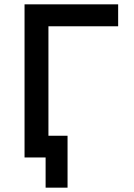

<svg xmlns="http://www.w3.org/2000/svg" viewBox="-20 -725 617 884"><path d="M524 -604H203V-100H291V139H190V0H93V-100V-705H524Z"/></svg>

Font: Manrope Medium
Style: Medium
Weight: 500
Designer: Mikhail Sharanda
Foundry: Mikhail Sharanda
Version: Version 4.000;hotconv 1.0.109;makeotfexe 2.5.65596